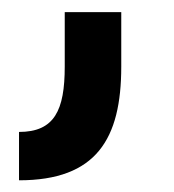

<svg xmlns="http://www.w3.org/2000/svg" viewBox="-20 -111 290 320"><path d="M11.7 189.5C140.6 189.5 182.1 120.6 182.1 0V-90.8H87.9V0C87.9 72.8 70.8 108.9 11.7 108.9Z"/></svg>

Font: Inder
Style: Regular
Weight: 400
Designer: Irina Smirnova
Foundry: Irina Smirnova
Version: Version 1.001